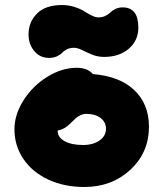

<svg xmlns="http://www.w3.org/2000/svg" viewBox="-20 -767 646 759"><path d="M173.8 -538.1Q137.7 -538.1 115.2 -565.4Q92.8 -592.8 92.8 -630.9Q92.8 -679.7 126.2 -713.4Q159.7 -747.1 225.1 -747.1Q251 -747.1 274.7 -739.5Q298.3 -731.9 312.5 -722.7Q326.7 -713.4 342.3 -705.8Q357.9 -698.2 369.1 -698.2Q384.3 -698.2 396.7 -704.3Q409.2 -710.4 416.5 -718Q423.8 -725.6 436.5 -731.7Q449.2 -737.8 464.8 -737.8Q526.9 -737.8 526.9 -658.2Q526.9 -606.9 489.3 -574.5Q451.7 -542 391.1 -542Q366.2 -542 344.2 -551Q322.3 -560.1 304.4 -569.1Q286.6 -578.1 272 -578.1Q255.9 -578.1 243.9 -571.8Q231.9 -565.4 225.3 -558.1Q218.8 -550.8 205.3 -544.4Q191.9 -538.1 173.8 -538.1ZM313 -27.8Q233.9 -27.8 170.9 -57.1Q107.9 -86.4 72.5 -138.7Q37.1 -190.9 37.1 -255.9Q37.1 -314 73.2 -370.8Q109.4 -427.7 167 -463.4Q224.6 -499 283.2 -499Q326.2 -499 347.2 -474.1Q452.6 -465.8 510.7 -410.9Q568.8 -356 568.8 -266.1Q568.8 -164.1 495.4 -95.9Q421.9 -27.8 313 -27.8ZM208 -249Q208 -224.1 235.4 -209Q262.7 -193.8 308.1 -193.8Q348.1 -193.8 373.5 -211.7Q398.9 -229.5 398.9 -257.8Q398.9 -284.7 377.2 -300.8Q355.5 -316.9 320.8 -316.9Q308.6 -316.9 297.1 -311Q285.6 -305.2 278.8 -299.1Q272 -293 255.9 -276.9Q234.4 -255.4 208 -251Z"/></svg>

Font: Shantell Sans Irregular
Style: Regular
Weight: 800
Designer: Stephen Nixon, Anya Danilova, Shantell Martin
Foundry: Arrow Type
Version: Version 1.006;[9816181b4]